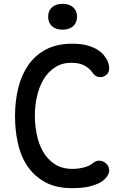

<svg xmlns="http://www.w3.org/2000/svg" viewBox="-20 -967 640 997"><path d="M58 -363Q58 -441 74.5 -509Q91 -577 126.5 -628.5Q162 -680 218.5 -710Q275 -740 356 -740Q399 -740 430 -732Q461 -724 483.5 -710.5Q506 -697 520 -679.5Q534 -662 541 -644Q550 -618 545.5 -600Q541 -582 525 -573Q510 -564 491 -567.5Q472 -571 458 -593Q446 -611 419.5 -626Q393 -641 351 -641Q302 -641 266 -617.5Q230 -594 207 -556Q184 -518 172.5 -468.5Q161 -419 161 -366Q161 -320 170.5 -271Q180 -222 202.5 -181.5Q225 -141 263 -115.5Q301 -90 357 -90Q372 -90 387 -92Q402 -94 415.5 -97.5Q429 -101 441 -106.5Q453 -112 461 -119Q479 -134 498.5 -132.5Q518 -131 532 -117Q546 -104 547 -83.5Q548 -63 528 -41Q513 -25 493 -15.5Q473 -6 450 0Q427 6 402 8Q377 10 354 10Q271 10 214.5 -21Q158 -52 123 -103.5Q88 -155 73 -222.5Q58 -290 58 -363ZM305 -813Q270 -813 250 -831Q230 -849 230 -880Q230 -911 250 -929Q270 -947 305 -947Q340 -947 360 -929Q380 -911 380 -880Q380 -849 360 -831Q340 -813 305 -813Z"/></svg>

Font: Maple Mono Normal NL Medium
Style: Regular
Weight: 500
Monospace: yes
Designer: subframe7536
Version: Version 7.000